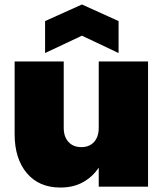

<svg xmlns="http://www.w3.org/2000/svg" viewBox="-20 -841 737 865"><path d="M647 -564V0H424.8V-85.9Q398.4 -45.4 355 -20.8Q311.5 3.9 252 3.9Q155.3 3.9 100.6 -61.3Q45.9 -126.5 45.9 -236.8V-564H267.1V-265.1Q267.1 -224.6 288.6 -201.4Q310.1 -178.2 346.2 -178.2Q382.8 -178.2 403.8 -201.4Q424.8 -224.6 424.8 -265.1V-564ZM514.2 -746.1V-602.1L349.1 -680.2L183.1 -602.1V-746.1L349.1 -820.8Z"/></svg>

Font: SVN-Poppins Black
Style: Regular
Weight: 900
Designer: Ninad Kale (Devanagari), Jonny Pinhorn (Latin)
Foundry: Indian Type Foundry
Version: Version 3.002 2017